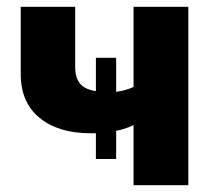

<svg xmlns="http://www.w3.org/2000/svg" viewBox="-20 -545 630 565"><path d="M373 -524.9H534.2V0H373V-176.8Q345.7 -164.1 321.8 -160.2V-77.1H262.2V-152.8H247.1Q151.9 -152.8 96.4 -198.2Q41 -243.7 41 -327.1V-524.9H201.2V-348.1Q201.2 -316.9 215.3 -299.3Q229.5 -281.7 262.2 -276.9V-375H321.8V-274.9Q348.1 -277.8 373 -289.1Z"/></svg>

Font: Rawline ExtraBold
Style: Regular
Weight: 800
Designer: Matt McInerney, Pablo Impallari, Rodrigo Fuenzalida
Foundry: Matt McInerney, Pablo Impallari, Rodrigo Fuenzalida
Version: Version 4.020;PS 004.020;hotconv 1.0.88;makeotf.lib2.5.64775